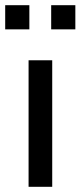

<svg xmlns="http://www.w3.org/2000/svg" viewBox="-37 -719 310 739"><path d="M73 0V-487H164V0ZM160 -606V-699H253V-606ZM-17 -606V-699H76V-606Z"/></svg>

Font: Nunito Sans 12pt Medium
Style: Regular
Weight: 500
Designer: Vernon Adams
Foundry: Vernon Adams
Version: Version 3.101;gftools[0.9.27]